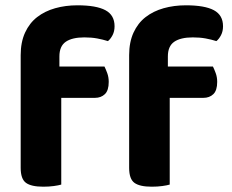

<svg xmlns="http://www.w3.org/2000/svg" viewBox="-20 -697 873 724"><path d="M204 -446H374Q379 -436 384.5 -421Q390 -406 390 -388Q390 -356 375.5 -342Q361 -328 338 -328H211V-1Q201 2 183 4.5Q165 7 143 7Q98 7 78 -7.5Q58 -22 58 -64V-489Q58 -538 74.5 -574Q91 -610 120 -632.5Q149 -655 188 -666Q227 -677 272 -677Q343 -677 377.5 -658.5Q412 -640 412 -598Q412 -579 404.5 -564.5Q397 -550 387 -542Q368 -548 346.5 -552Q325 -556 298 -556Q252 -556 228 -539.5Q204 -523 204 -484ZM613 -446H783Q788 -436 793.5 -421Q799 -406 799 -388Q799 -356 784.5 -342Q770 -328 747 -328H620V-1Q610 2 592 4.5Q574 7 552 7Q507 7 487 -7.5Q467 -22 467 -64V-489Q467 -538 483.5 -574Q500 -610 529 -632.5Q558 -655 597 -666Q636 -677 681 -677Q752 -677 786.5 -658.5Q821 -640 821 -598Q821 -579 813.5 -564.5Q806 -550 796 -542Q777 -548 755.5 -552Q734 -556 707 -556Q661 -556 637 -539.5Q613 -523 613 -484Z"/></svg>

Font: Baloo Chettan 2
Style: Bold
Weight: 700
Designer: Maithili Shingre, Unnati Kotecha and Ek Type
Foundry: Ek Type
Version: Version 1.640;hotconv 1.0.111;makeotfexe 2.5.65597; ttfautoh